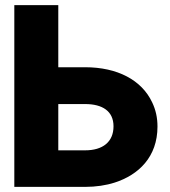

<svg xmlns="http://www.w3.org/2000/svg" viewBox="-20 -731 665 751"><path d="M36 0H313C355 0 395 -6 429 -17C522 -47 596 -117 596 -236C596 -271 589 -302 575 -331C534 -418 439 -468 313 -468H208V-711H36ZM208 -143V-324H313C381 -324 424 -296 424 -237C424 -176 382 -143 313 -143Z"/></svg>

Font: Asimov Pro
Style: Ult
Weight: 900
Designer: Google
Version: Version 2.000980; 2014